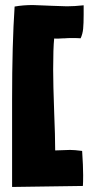

<svg xmlns="http://www.w3.org/2000/svg" viewBox="-20 -734 361 762"><path d="M28 -338Q28 -559 38 -708Q72 -714 110 -714Q123 -714 161 -712L185 -711Q237 -709 246 -709Q275 -709 312 -713V-675Q312 -641 310 -620Q308 -599 300 -582Q289 -583 268 -583Q247 -583 238 -582H233Q208 -580 195 -581Q191 -543 191 -458Q191 -399 195 -289Q199 -193 199 -137L258 -139L279 -138L306 -135Q310 -75 310 -39Q310 -9 309 4L28 8Z"/></svg>

Font: Londrina Solid Black
Style: Regular
Weight: 900
Designer: Marcelo Magalhaes
Foundry: Marcelo Magalhães
Version: Version 1.002